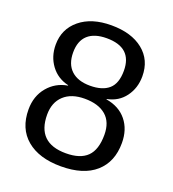

<svg xmlns="http://www.w3.org/2000/svg" viewBox="-130 -797 816 907"><g transform="rotate(20 278.0 -344.0)"><path d="M512 -192Q512 -97 451.5 -43.5Q391 10 278 10Q168 10 105.5 -42.5Q43 -95 43 -191Q43 -258 81.5 -304Q120 -350 180 -360V-362Q124 -375 91.5 -419Q59 -463 59 -522Q59 -601 118 -649.5Q177 -698 276 -698Q377 -698 436 -650.5Q495 -603 495 -521Q495 -462 462.5 -418Q430 -374 373 -363V-361Q439 -350 475.5 -305Q512 -260 512 -192ZM404 -516Q404 -633 276 -633Q214 -633 181.5 -603.5Q149 -574 149 -516Q149 -457 182.5 -426Q216 -395 277 -395Q339 -395 371.5 -423.5Q404 -452 404 -516ZM421 -200Q421 -264 383 -296.5Q345 -329 276 -329Q209 -329 171.5 -294Q134 -259 134 -198Q134 -56 279 -56Q351 -56 386 -90.5Q421 -125 421 -200Z"/></g></svg>

Font: TharLon
Style: Regular
Weight: 400
Designer: Sai Zin Di Di Zone
Foundry: Sai Zin Di Di Zone, Sun Tun
Version: Version 1.003 September 27 2012